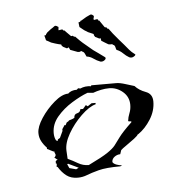

<svg xmlns="http://www.w3.org/2000/svg" viewBox="-37 -418 378 429"><g transform="rotate(-5 152.0 -203.5)"><path d="M121 -23Q106 -23 96 -30.5Q86 -38 78 -51H76L77 -59L75 -58V-64L80 -68H78L72 -73H74L76 -77V-79L74 -84V-86H72L58 -93V-96Q51 -103 46.5 -111.5Q42 -120 42 -130Q42 -144 54.5 -163Q67 -182 84.5 -197Q102 -212 116 -212Q123 -219 136 -219L139 -222L144 -221Q155 -226 168 -224L169 -226H225Q233 -226 245.5 -222Q258 -218 265 -216Q274 -206 289 -200.5Q304 -195 304 -178Q304 -157 292 -138Q280 -119 264 -108H263Q262 -105 253.5 -98.5Q245 -92 235.5 -85.5Q226 -79 223 -76L220 -67Q213 -67 207 -62.5Q201 -58 201 -51Q203 -47 210 -44.5Q217 -42 222 -42L218 -40Q186 -40 169 -35.5Q152 -31 142 -27Q132 -23 121 -23ZM148 -49Q179 -64 191.5 -72.5Q204 -81 209 -87.5Q214 -94 222 -105Q230 -116 251 -136V-138Q247 -138 244 -139Q245 -148 248.5 -156.5Q252 -165 252 -175Q252 -193 238.5 -204.5Q225 -216 208 -216Q199 -216 189.5 -214Q180 -212 172 -209L159 -210Q143 -204 123.5 -192Q104 -180 90 -163.5Q76 -147 76 -127Q76 -117 80 -110L84 -109V-112L89 -115L96 -130V-134L102 -143L104 -142L107 -148L112 -151V-152Q115 -153 118.5 -154Q122 -155 125 -157Q125 -165 132 -166.5Q139 -168 140 -175H146L153 -183L157 -180L166 -186H175V-183Q160 -179 142 -161.5Q124 -144 112 -123Q100 -102 101 -85L102 -67Q113 -62 124 -55.5Q135 -49 148 -49ZM119 -42 125 -45 102 -56 100 -55 104 -46ZM259 -281Q252 -285 246 -291Q240 -297 232 -300Q231 -302 230 -306.5Q229 -311 225 -312Q224 -314 221.5 -313.5Q219 -313 215 -314L200 -323L199 -329Q196 -328 195 -329L187 -333Q184 -337 184.5 -338.5Q185 -340 179 -342L172 -345L164 -350L154 -358L153 -366V-369H155L157 -370Q157 -372 158.5 -372Q160 -372 161 -373L171 -379Q176 -381 179.5 -383Q183 -385 187 -381Q189 -380 187.5 -376Q186 -372 188 -371L194 -372Q197 -372 197 -370L198 -368L199 -369L210 -353Q211 -352 214 -352L217 -348L218 -349L227 -337Q231 -332 239.5 -322Q248 -312 250 -310Q255 -304 260 -298Q265 -292 272 -287Q273 -287 273 -285Q272 -283 268 -281Q264 -279 259 -281ZM194 -277Q186 -280 179 -285Q172 -290 164 -291Q163 -293 161 -297.5Q159 -302 155 -303Q154 -305 151.5 -303.5Q149 -302 145 -303L129 -309L126 -315Q123 -313 122 -313L114 -317Q110 -320 110.5 -321.5Q111 -323 104 -324L97 -326L88 -329L77 -335L75 -343L74 -346H76L78 -347Q78 -349 79.5 -350Q81 -351 81 -352L90 -359Q95 -362 98 -364.5Q101 -367 106 -363Q108 -363 107 -358.5Q106 -354 108 -355L114 -356Q117 -356 117 -354L118 -353L119 -354L133 -340Q134 -339 135 -339.5Q136 -340 137 -340L141 -337L142 -338L152 -328Q157 -323 167.5 -314.5Q178 -306 180 -304Q186 -300 192 -295.5Q198 -291 205 -286Q206 -286 206 -284Q207 -282 203 -279Q199 -276 194 -277Z"/></g></svg>

Font: Kolker Brush
Style: Regular
Weight: 400
Designer: Robert E. Leuschke
Foundry: Robert E. Leuschke
Version: Version 1.010; ttfautohint (v1.8.3)